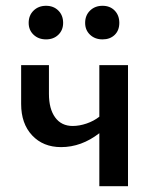

<svg xmlns="http://www.w3.org/2000/svg" viewBox="-20 -643 530 663"><path d="M79 -564Q79 -590 96 -606.5Q113 -623 139 -623Q165 -623 181.5 -606.5Q198 -590 198 -564Q198 -539 181.5 -523Q165 -507 139 -507Q113 -507 96 -523Q79 -539 79 -564ZM274 -564Q274 -590 291 -606.5Q308 -623 334 -623Q360 -623 376 -606.5Q392 -590 392 -564Q392 -538 376 -522.5Q360 -507 334 -507Q308 -507 291 -523Q274 -539 274 -564ZM422 -418V0H323V-183Q261 -135 191 -135Q129 -135 91 -175.5Q53 -216 53 -284V-418H149V-319Q149 -267 170.5 -237.5Q192 -208 231 -208Q254 -208 279 -216.5Q304 -225 323 -240V-418Z"/></svg>

Font: Ysabeau Infant Semibold
Style: Regular
Weight: 600
Designer: Christian Thalmann (Catharsis Fonts)
Version: Version 0.003